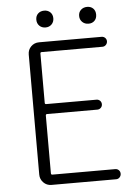

<svg xmlns="http://www.w3.org/2000/svg" viewBox="-59 -932 690 977"><g transform="rotate(-5 286.0 -443.5)"><path d="M164.1 0Q139.6 0 123 -17.1Q106.4 -34.2 106.4 -57.6V-670.9Q106.4 -695.3 123 -711.9Q139.6 -728.5 164.1 -728.5H483.4Q494.1 -728.5 501.5 -721.2Q508.8 -713.9 508.8 -703.6Q508.8 -693.4 501.5 -685.5Q494.1 -677.7 483.4 -677.7H172.9Q166 -677.7 166 -670.9V-418.9Q166 -412.1 172.9 -412.1H429.7Q440.4 -412.1 447.8 -404.8Q455.1 -397.5 455.1 -386.7Q455.1 -376 447.8 -368.7Q440.4 -361.3 429.7 -361.3H172.9Q166 -361.3 166 -353.5V-59.6Q166 -51.8 172.9 -51.8H494.1Q504.9 -51.8 512.2 -44.4Q519.5 -37.1 519.5 -26.4Q519.5 -15.6 512.2 -7.8Q504.9 0 494.1 0ZM204.1 -800.8Q184.6 -800.8 172.4 -813Q160.2 -825.2 160.2 -844.2Q160.2 -863.3 172.4 -875Q184.6 -886.7 204.1 -886.7Q222.7 -886.7 234.9 -875Q247.1 -863.3 247.1 -844.2Q247.1 -825.2 234.9 -813Q222.7 -800.8 204.1 -800.8ZM454.1 -812.5Q442.4 -800.8 423.3 -800.8Q404.3 -800.8 391.6 -813Q378.9 -825.2 378.9 -844.2Q378.9 -863.3 391.6 -875Q404.3 -886.7 423.3 -886.7Q442.4 -886.7 454.1 -875Q465.8 -863.3 465.8 -843.8Q465.8 -824.2 454.1 -812.5Z"/></g></svg>

Font: irohamaru Light
Style: Regular
Weight: 200
Designer: [Source Han Sans]
Ryoko NISHIZUKA  (kana & ideographs); Paul D. Hunt (Latin, Greek & Cyrillic); Wenlong ZHANG  (bopomofo
Version: Version 1.01